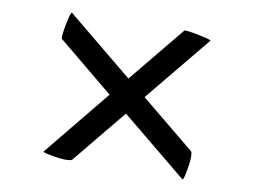

<svg xmlns="http://www.w3.org/2000/svg" viewBox="-20 -544 408 308"><path d="M275.9 -495.1Q280.3 -495.1 297.9 -488.3Q315.4 -481.4 317.9 -479L211.9 -388.2L286.1 -301.8Q287.1 -300.8 287.1 -297.9Q287.1 -290 281.2 -273.7Q275.4 -257.3 272.9 -255.9L182.1 -361.8L96.2 -288.1Q95.2 -287.1 91.8 -287.1Q84 -287.1 67.6 -292.7Q51.3 -298.3 49.8 -300.8L155.8 -392.1L79.1 -481.9V-482.9Q79.1 -487.3 85.7 -504.6Q92.3 -522 95.2 -523.9L186 -418Z"/></svg>

Font: Anticva
Style: Regular
Weight: 400
Version: Version 1.000